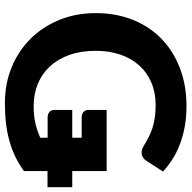

<svg xmlns="http://www.w3.org/2000/svg" viewBox="-19 -755 782 784"><g transform="rotate(90 372.0 -363.0)"><path d="M744.5 -166H678.5V-70Q623.5 -29.5 556.8 -10.8Q490 8 401 8Q321.5 8 254.2 -19.8Q187 -47.5 138 -97Q89 -146.5 61.2 -214.5Q33.5 -282.5 33.5 -363Q33.5 -444.5 60.2 -512.5Q87 -580.5 136.5 -629.5Q186 -678.5 256.5 -706Q327 -733.5 414 -733.5Q459 -733.5 498 -726.2Q537 -719 570 -706.2Q603 -693.5 630.5 -676Q658 -658.5 680.5 -637.5L637 -570.5Q627 -554.5 610.8 -551Q594.5 -547.5 575.5 -559Q557.5 -570 540.5 -578.8Q523.5 -587.5 504 -594Q484.5 -600.5 461.5 -604Q438.5 -607.5 408.5 -607.5Q358 -607.5 317 -590Q276 -572.5 247.2 -540.5Q218.5 -508.5 203 -463.5Q187.5 -418.5 187.5 -363Q187.5 -302.5 204.2 -255.5Q221 -208.5 251 -176Q281 -143.5 322.2 -126.5Q363.5 -109.5 412.5 -109.5Q454 -109.5 484.5 -116.8Q515 -124 542.5 -136.5V-166.5H459.5Q445.5 -166.5 437.2 -174Q429 -181.5 429 -193.5V-267H542.5V-305.5H459.5Q445 -305.5 437 -313.2Q429 -321 429 -332.5V-407.5H678.5V-267H744.5Z"/></g></svg>

Font: Lato 2
Style: Regular
Weight: 800
Designer: Lukasz Dziedzic with Adam Twardoch and Botio Nikoltchev
Foundry: tyPoland Lukasz Dziedzic
Version: Version 2.015; 2015-08-06; http://www.latofonts.com/